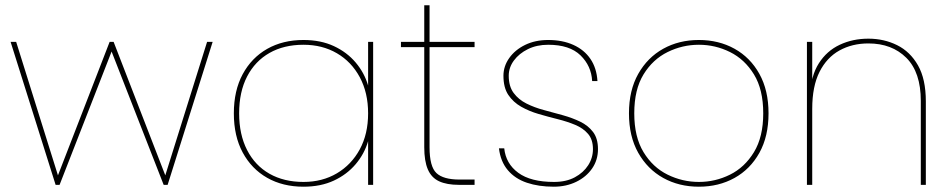

<svg xmlns="http://www.w3.org/2000/svg" viewBox="-20 -698 3596 725"><path d="M190 0 20 -540H41L206 -13H190L394 -540H409L613 -13H597L762 -540H783L613 0H598L391 -530L411 -528L205 0Z M863 -270Q863 -356 896.5 -418Q930 -480 989 -513.5Q1048 -547 1126 -547Q1191 -547 1240.5 -524Q1290 -501 1323 -462Q1356 -423 1370 -375V-540H1389V0H1370V-165Q1356 -117 1323 -78Q1290 -39 1240.5 -16Q1191 7 1126 7Q1048 7 989 -26.5Q930 -60 896.5 -122Q863 -184 863 -270ZM1370 -270Q1370 -348 1338.5 -406.5Q1307 -465 1252 -497Q1197 -529 1126 -529Q1052 -529 997.5 -498Q943 -467 913 -409Q883 -351 883 -270Q883 -190 913 -131.5Q943 -73 997.5 -42Q1052 -11 1126 -11Q1197 -11 1252 -43.5Q1307 -76 1338.5 -134Q1370 -192 1370 -270Z M1582 -142V-678H1602V-142Q1602 -69 1628 -44.5Q1654 -20 1715 -20H1772V0H1713Q1667 0 1638 -13.5Q1609 -27 1595.5 -58.5Q1582 -90 1582 -142ZM1772 -520H1494V-540H1772Z M2071 7Q2014 7 1969.5 -8Q1925 -23 1897.5 -55.5Q1870 -88 1864 -138H1884Q1890 -80 1937 -45.5Q1984 -11 2072 -11Q2118 -11 2150.5 -28.5Q2183 -46 2201 -74Q2219 -102 2219 -135Q2219 -171 2200.5 -192.5Q2182 -214 2152 -226.5Q2122 -239 2086 -248Q2050 -257 2014 -267.5Q1978 -278 1948 -295Q1918 -312 1899.5 -339.5Q1881 -367 1881 -412Q1881 -448 1903 -479Q1925 -510 1963 -528.5Q2001 -547 2050 -547Q2104 -547 2145 -528.5Q2186 -510 2209.5 -475.5Q2233 -441 2236 -392H2216Q2213 -449 2172 -489Q2131 -529 2050 -529Q2007 -529 1973.5 -512.5Q1940 -496 1920.5 -469.5Q1901 -443 1901 -412Q1901 -372 1919.5 -347Q1938 -322 1968 -307Q1998 -292 2033.5 -282.5Q2069 -273 2105 -263Q2141 -253 2171 -238.5Q2201 -224 2219.5 -199.5Q2238 -175 2238 -135Q2238 -94 2216 -62Q2194 -30 2156 -11.5Q2118 7 2071 7Z M2619 7Q2544 7 2484.5 -26Q2425 -59 2390 -121Q2355 -183 2355 -270Q2355 -357 2390 -419Q2425 -481 2484.5 -514Q2544 -547 2619 -547Q2694 -547 2753.5 -514Q2813 -481 2847.5 -419Q2882 -357 2882 -270Q2882 -183 2847.5 -121Q2813 -59 2753.5 -26Q2694 7 2619 7ZM2619 -11Q2681 -11 2736.5 -38.5Q2792 -66 2827 -123.5Q2862 -181 2862 -270Q2862 -360 2827 -417Q2792 -474 2736.5 -501.5Q2681 -529 2619 -529Q2557 -529 2501 -501.5Q2445 -474 2410 -417Q2375 -360 2375 -270Q2375 -181 2410 -123.5Q2445 -66 2501 -38.5Q2557 -11 2619 -11Z M3027 0V-540H3047V0ZM3457 0V-317Q3457 -425 3402.5 -479.5Q3348 -534 3259 -534Q3198 -534 3150 -507.5Q3102 -481 3074.5 -426.5Q3047 -372 3047 -287L3039 -340Q3042 -412 3072 -459Q3102 -506 3151 -529Q3200 -552 3259 -552Q3318 -552 3367.5 -527.5Q3417 -503 3446.5 -451Q3476 -399 3476 -315V0Z"/></svg>

Font: Poppins Devanagari Thin
Style: Regular
Weight: 100
Designer: Ninad Kale (Devanagari), Jonny Pinhorn (Latin)
Foundry: Indian Type Foundry
Version: 4.005